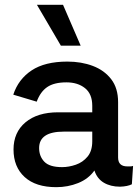

<svg xmlns="http://www.w3.org/2000/svg" viewBox="-20 -765 578 795"><path d="M362 -327Q362 -376 332 -400Q302 -424 255 -424Q204 -424 175.5 -404.5Q147 -385 132 -344L35 -373Q56 -437 111 -473.5Q166 -510 259 -510Q317 -510 364.5 -492Q412 -474 440.5 -437Q469 -400 469 -342V-113Q469 -76 507 -76Q513 -76 519.5 -76Q526 -76 531 -78L526 -2Q508 7 477 8Q438 8 410 -8.5Q382 -25 371 -59Q346 -24 303.5 -7Q261 10 213 10Q128 10 82 -32Q36 -74 36 -146Q36 -217 85.5 -258.5Q135 -300 221 -300H362ZM237 -73Q265 -73 294 -83Q323 -93 342.5 -116.5Q362 -140 362 -180V-220H244Q142 -220 142 -152Q142 -118 163.5 -95.5Q185 -73 237 -73ZM241 -745 314 -576H232L133 -745Z"/></svg>

Font: Prodigy Sans Medium
Style: Regular
Weight: 500
Designer: Wei Huang
Foundry: Wei Huang
Version: Version 1.003; ttfautohint (v1.8.3)